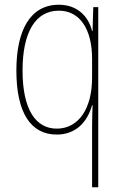

<svg xmlns="http://www.w3.org/2000/svg" viewBox="-20 -557 510 809"><path d="M368 -22V232H394V-527H373L370 -426H368C353 -488 306 -537 228 -537C107 -537 49 -429 49 -260C49 -83 109 10 219 10C299 10 348 -42 368 -114H370C369 -83 368 -42 368 -22ZM219 -15C132 -15 75 -93 75 -260C75 -419 128 -512 228 -512C316 -512 368 -435 368 -309V-229C368 -102 313 -15 219 -15Z"/></svg>

Font: Noto Sans Gujarati UI Condensed Thin
Style: Regular
Weight: 100
Width: 3
Designer: Jelle Bosma - Monotype Design Team, Universal Thirst
Foundry: Monotype Imaging Inc.
Version: Version 2.106